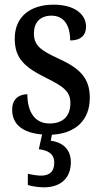

<svg xmlns="http://www.w3.org/2000/svg" viewBox="-20 -566 437 821"><path d="M168 235C238 235 283 197 283 127C283 74 249 42 197 36L202 10C304 5 364 -53 364 -148C364 -234 319 -275 231 -315C153 -351 125 -372 125 -423C125 -469 151 -499 200 -499C251 -499 280 -461 280 -393C325 -393 348 -415 348 -452C348 -502 303 -546 209 -546C110 -546 43 -495 43 -401C43 -315 86 -278 181 -231C256 -194 281 -172 281 -125C281 -72 252 -38 192 -38C127 -38 97 -90 97 -163C66 -163 32 -147 32 -97C32 -34 77 2 160 9L146 72C184 77 212 90 212 130C212 169 190 185 156 185C141 185 120 182 99 177V225C120 232 150 235 168 235Z"/></svg>

Font: Noto Serif Bengali Condensed Medium
Style: Regular
Weight: 500
Width: 3
Designer: Juan Bruce, Universal Thirst, Indian Type Foundry and the Monotype Design Team.
Foundry: Monotype Imaging Inc.
Version: Version 2.003